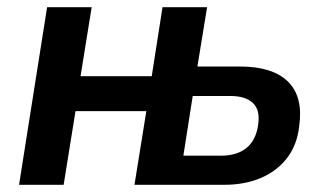

<svg xmlns="http://www.w3.org/2000/svg" viewBox="-20 -514 905 534"><path d="M33 0 111 -494H235L204 -302H402L432 -494H556L529 -329H647Q739 -329 781.5 -286.5Q824 -244 812 -162Q806 -110 778 -74Q750 -38 705.5 -19Q661 0 603 0H354L387 -205H190L157 0ZM490 -81H595Q639 -81 665.5 -102.5Q692 -124 698 -167Q704 -208 683.5 -227.5Q663 -247 621 -247H516Z"/></svg>

Font: Nunito Sans 10pt SemiCondensed
Style: Bold Italic
Weight: 700
Width: 4
Italic angle: -9°
Designer: Vernon Adams
Foundry: Vernon Adams
Version: Version 3.101;gftools[0.9.27]